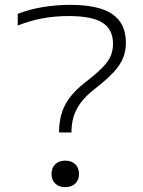

<svg xmlns="http://www.w3.org/2000/svg" viewBox="-20 -760 590 790"><path d="M223 -215Q223 -254 232 -288Q241 -322 264.5 -355Q288 -388 333 -423Q377 -457 401.5 -482Q426 -507 435.5 -530Q445 -553 445 -580Q445 -639 402 -666.5Q359 -694 262 -694Q205 -694 154.5 -684.5Q104 -675 53 -655V-703Q102 -722 157 -731Q212 -740 270 -740Q386 -740 442 -702Q498 -664 498 -584Q498 -550 486.5 -521.5Q475 -493 447.5 -463Q420 -433 371 -395Q331 -364 310.5 -335Q290 -306 282 -277Q274 -248 274 -215ZM248 10Q223 10 207.5 -4.5Q192 -19 192 -44Q192 -70 207.5 -84.5Q223 -99 248 -99Q274 -99 289.5 -84.5Q305 -70 305 -44Q305 -19 289.5 -4.5Q274 10 248 10Z"/></svg>

Font: M PLUS Code Latin SemiExpanded Light
Style: Regular
Weight: 300
Width: 6
Designer: Coji Morishita
Foundry: UNDERFOREST DESIGN
Version: Version 1.002; ttfautohint (v1.8.3)